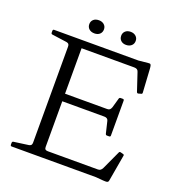

<svg xmlns="http://www.w3.org/2000/svg" viewBox="-155 -1012 1063 1143"><g transform="rotate(20 376.5 -440.0)"><path d="M157 0V-739H236V-67Q236 -56 241 -51.5Q246 -47 257 -47H574Q584 -47 590.5 -52Q597 -57 602 -67L656 -184Q659 -192 668 -189L683 -185Q692 -183 689 -174L661 -13Q660 -5 657.5 -1Q655 3 648.5 4Q642 5 627 4L579 0ZM556 -255Q548 -255 546 -263L528 -338Q526 -347 519.5 -351.5Q513 -356 502 -356H236V-404H503Q514 -404 519.5 -409Q525 -414 529 -425L546 -485Q548 -493 557 -493H570Q578 -493 578 -484V-263Q578 -255 569 -255ZM646 -554Q638 -552 635 -560L597 -674Q594 -684 587 -688Q580 -692 569 -692H236V-739H579L639 -745Q648 -746 651.5 -744.5Q655 -743 657 -736.5Q659 -730 660 -716L669 -567Q669 -559 660 -558ZM45 0Q37 0 37 -9V-20Q37 -29 45 -30L139 -43Q149 -45 153 -50Q157 -55 157 -66V-217H236V0ZM37 -730Q37 -739 45 -739H236V-522H157V-673Q157 -684 153 -689Q149 -694 139 -696L45 -709Q37 -710 37 -719ZM277 -801Q256 -801 243 -812.5Q230 -824 230 -843Q230 -861 242.5 -872.5Q255 -884 277 -884Q297 -884 310 -872.5Q323 -861 323 -843Q323 -824 310.5 -812.5Q298 -801 277 -801ZM477 -801Q457 -801 444.5 -812.5Q432 -824 432 -843Q432 -861 444.5 -872.5Q457 -884 478 -884Q498 -884 511 -872.5Q524 -861 524 -843Q524 -824 511 -812.5Q498 -801 477 -801Z"/></g></svg>

Font: Hahmlet Light
Style: Regular
Weight: 300
Designer: Minjoo Ham & Mark Frömberg
Foundry: hypertype
Version: Version 1.002